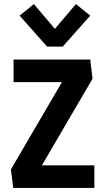

<svg xmlns="http://www.w3.org/2000/svg" viewBox="-20 -918 508 938"><path d="M44.6 0 33.3 -90.4 308.1 -560.4 351.2 -516.6H46.2V-627H420.9L432 -533.3L160.2 -68.2L114.1 -110.3H441V0ZM210.1 -690.4 75.8 -841.7 145.8 -898 248 -776.9 350.8 -898 420.8 -841.7 286.5 -690.4Z"/></svg>

Font: Anaheim
Style: Regular
Weight: 400
Designer: Vernon Adams
Foundry: Vernon Adams
Version: Version 2.001